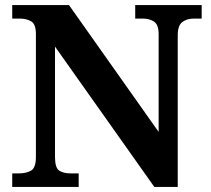

<svg xmlns="http://www.w3.org/2000/svg" viewBox="-20 -734 828 754"><path d="M28 0V-53H53Q83 -53 102 -64Q121 -75 121 -118V-600Q121 -640 102 -650.5Q83 -661 58 -661H28V-714H251L603 -216V-600Q603 -637 585 -649Q567 -661 541 -661H511V-714H772V-661H741Q714 -661 696 -647.5Q678 -634 678 -596V0H586L196 -551V-118Q196 -75 212.5 -64Q229 -53 259 -53H289V0Z"/></svg>

Font: Noto Serif Gurmukhi
Style: Bold
Weight: 700
Designer: Vaibhav Singh and the Monotype Design Team
Foundry: Monotype Imaging Inc.
Version: Version 2.004; ttfautohint (v1.8.4.7-5d5b)